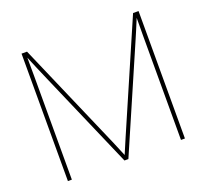

<svg xmlns="http://www.w3.org/2000/svg" viewBox="-124 -879 1108 1030"><g transform="rotate(-20 430.0 -364.0)"><path d="M95.7 0V-727.5H127L378.4 -148.4Q385.7 -131.8 392.8 -115.2Q399.9 -98.6 407 -81.5Q414.1 -64.5 421.1 -47.6Q428.2 -30.8 435.5 -13.7H423.8Q431.2 -30.8 438.2 -47.6Q445.3 -64.5 452.6 -81.5Q460 -98.6 467 -115.2Q474.1 -131.8 481.4 -148.4L732.4 -727.5H763.7V0H741.2V-554.7Q741.2 -574.2 741.2 -594Q741.2 -613.8 741.5 -633.8Q741.7 -653.8 741.7 -673.6Q741.7 -693.4 741.7 -712.9H748.5Q740.2 -692.9 731.9 -672.9Q723.6 -652.8 715.3 -633.1Q707 -613.3 698.5 -593.8Q689.9 -574.2 681.6 -554.7L440.9 0H418.5L177.7 -554.7Q169.4 -574.2 160.9 -593.8Q152.3 -613.3 144 -633.1Q135.7 -652.8 127.4 -672.9Q119.1 -692.9 110.8 -712.9H117.7Q117.7 -693.4 117.7 -673.6Q117.7 -653.8 117.9 -633.8Q118.2 -613.8 118.2 -594Q118.2 -574.2 118.2 -554.7V0Z"/></g></svg>

Font: Inter 24pt Thin
Style: Regular
Weight: 250
Designer: Rasmus Andersson
Foundry: rsms
Version: Version 4.001;git-66647c0bb